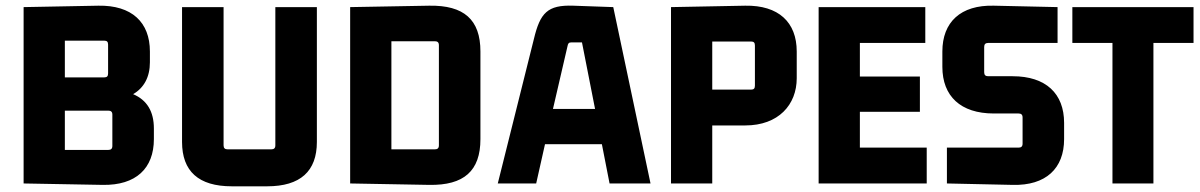

<svg xmlns="http://www.w3.org/2000/svg" viewBox="-20 -645 4220 675"><path d="M521 -156V-193C521 -253 497 -293 448 -314C486 -336 507 -374 507 -426V-464C507 -567 443 -627 326 -625L63 -620V0L341 5C458 7 521 -53 521 -156ZM361 -256C370 -256 375 -252 375 -242V-132C375 -122 370 -118 361 -118H208V-256ZM347 -502C356 -502 360 -498 360 -488V-387C360 -377 356 -373 347 -373H208V-502Z M919 10C1036 10 1094 -43 1094 -146V-620H948V-134C948 -124 943 -120 934 -120H780C771 -120 766 -124 766 -134V-620H620V-146C620 -43 678 10 795 10Z M1509 -500C1518 -500 1523 -496 1523 -486V-134C1523 -124 1518 -120 1509 -120H1356V-500ZM1211 0 1489 5C1611 7 1669 -44 1669 -156V-464C1669 -576 1611 -627 1489 -625L1211 -620Z M2267 0 2136 -620 1995 -625C1905 -628 1879 -600 1857 -508L1730 0H1865L1896 -138H2096L2123 0ZM1975 -482C1977 -492 1979 -496 1989 -496H2026L2072 -262H1924Z M2484 0V-204H2600C2717 -204 2781 -277 2781 -370V-464C2781 -567 2717 -627 2600 -625L2339 -620V0ZM2621 -499C2630 -499 2634 -495 2634 -485V-344C2634 -334 2630 -330 2621 -330H2484V-499Z M3238 0V-126H3003V-252H3214V-376H3003V-494H3233V-620H2858V0Z M3454 -377C3445 -377 3440 -381 3440 -391V-480C3440 -490 3445 -494 3454 -494H3698V-620L3474 -625C3357 -628 3293 -567 3293 -464V-410C3293 -307 3357 -246 3474 -246H3561C3570 -246 3575 -242 3575 -232V-140C3575 -130 3570 -126 3561 -126H3309V0L3540 5C3657 8 3721 -53 3721 -156V-213C3721 -316 3657 -377 3540 -377Z M4035 0V-494H4176V-620H3750V-494H3891V0Z"/></svg>

Font: Gemini
Style: Regular
Weight: 700
Designer: Pushpananda Ekanayake, Sol Matas, Kosala Senevirathne
Foundry: Mooniak
Version: Version 1.000;PS 1.0;hotconv 1.0.86;makeotf.lib2.5.63406